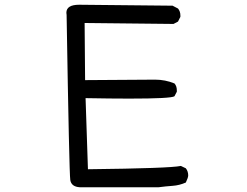

<svg xmlns="http://www.w3.org/2000/svg" viewBox="-20 -790 1040 810"><path d="M649 0H317Q281 -2 276.5 -30.5Q272 -59 261 -727L260 -736Q260 -770 314 -770L708 -766L731 -754Q741 -742 741 -725V-719L731 -699L712 -689L337 -693L339 -452L634 -454Q677 -454 716 -438Q726 -427 726 -409V-403L716 -384Q703 -374 525 -374Q448 -374 341 -376L351 -76Q696 -80 743 -90L764 -80Q774 -67 774 -50Q774 -41 764 -20Q737 -8 708 -6Q679 -4 649 0Z"/></svg>

Font: Xiaolai Mono SC
Style: Regular
Weight: 400
Monospace: yes
Designer: LXGW / Nozomi Seto
Version: Version 3.113;September 30, 2024